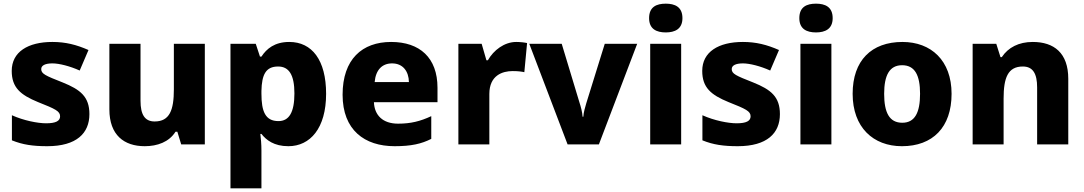

<svg xmlns="http://www.w3.org/2000/svg" viewBox="-20 -788 5918 1048"><path d="M468 -165C468 -260 419 -299 322 -338C228 -375 205 -385 205 -411C205 -431 227 -442 266 -442C303 -442 362 -427 415 -403L463 -515C397 -544 338 -559 266 -559C133 -559 44 -505 44 -401C44 -310 92 -270 187 -231C283 -193 308 -181 308 -153C308 -128 285 -115 232 -115C186 -115 109 -130 45 -159V-22C104 2 160 10 238 10C398 10 468 -61 468 -165Z M1098 -549H929V-300C929 -187 906 -125 824 -125C770 -125 747 -163 747 -238V-549H577V-191C577 -51 657 10 770 10C839 10 903 -13 938 -69H948L969 0H1098Z M1559 -559C1479 -559 1435 -522 1407 -479H1399L1376 -549H1238V240H1407V34C1407 -2 1404 -32 1401 -57H1407C1433 -24 1475 10 1554 10C1673 10 1760 -88 1760 -276C1760 -460 1683 -559 1559 -559ZM1498 -425C1557 -425 1587 -380 1587 -278C1587 -175 1558 -127 1500 -127C1428 -127 1407 -180 1407 -277V-292C1409 -381 1431 -425 1498 -425Z M2115 -559C1957 -559 1850 -465 1850 -271C1850 -78 1970 10 2134 10C2225 10 2281 -3 2334 -30V-154C2274 -126 2222 -113 2153 -113C2069 -113 2024 -159 2021 -230H2368V-309C2368 -473 2271 -559 2115 -559ZM2120 -442C2180 -442 2211 -398 2212 -340H2025C2031 -408 2067 -442 2120 -442Z M2798 -559C2733 -559 2674 -514 2643 -459H2635L2609 -549H2482V0H2651V-275C2651 -377 2723 -400 2778 -400C2810 -400 2828 -397 2842 -394L2857 -553C2845 -556 2819 -559 2798 -559Z M3078 0H3249L3458 -549H3281L3180 -224C3175 -206 3165 -175 3164 -151H3160C3159 -174 3149 -211 3144 -225L3046 -549H2869Z M3614 -768C3564 -768 3523 -751 3523 -689C3523 -629 3564 -611 3614 -611C3663 -611 3705 -629 3705 -689C3705 -751 3663 -768 3614 -768ZM3698 -549H3529V0H3698Z M4237 -165C4237 -260 4188 -299 4091 -338C3997 -375 3974 -385 3974 -411C3974 -431 3996 -442 4035 -442C4072 -442 4131 -427 4184 -403L4232 -515C4166 -544 4107 -559 4035 -559C3902 -559 3813 -505 3813 -401C3813 -310 3861 -270 3956 -231C4052 -193 4077 -181 4077 -153C4077 -128 4054 -115 4001 -115C3955 -115 3878 -130 3814 -159V-22C3873 2 3929 10 4007 10C4167 10 4237 -61 4237 -165Z M4434 -768C4384 -768 4343 -751 4343 -689C4343 -629 4384 -611 4434 -611C4483 -611 4525 -629 4525 -689C4525 -751 4483 -768 4434 -768ZM4518 -549H4349V0H4518Z M5174 -276C5174 -458 5062 -559 4906 -559C4737 -559 4634 -458 4634 -276C4634 -93 4746 10 4903 10C5071 10 5174 -93 5174 -276ZM4806 -276C4806 -377 4835 -432 4904 -432C4974 -432 5002 -377 5002 -276C5002 -174 4974 -118 4905 -118C4834 -118 4806 -174 4806 -276Z M5617 -559C5541 -559 5483 -529 5448 -476H5441L5418 -549H5289V0H5458V-250C5458 -363 5481 -425 5563 -425C5618 -425 5641 -386 5641 -311V0H5811V-358C5811 -499 5733 -559 5617 -559Z"/></svg>

Font: Noto Sans Lao UI ExtBd
Style: Regular
Weight: 800
Designer: Monotype Design Team
Foundry: Monotype Imaging Inc.
Version: Version 2.000